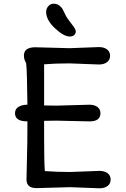

<svg xmlns="http://www.w3.org/2000/svg" viewBox="-20 -1010 679 1036"><path d="M514 -662 355 -668Q278 -668 218 -663V-441Q237 -440 284 -440L463 -445Q490 -445 506 -432.5Q522 -420 522 -399Q522 -355 463 -355L284 -359Q241 -359 218 -358V-279Q218 -133 222 -87Q282 -82 358 -82Q358 -82 517 -88Q544 -88 560.5 -75.5Q577 -63 577 -41Q577 -19 560.5 -6.5Q544 6 517 6L358 0L177 5Q123 5 123 -41Q123 -76 125.5 -155.5Q128 -235 128 -355Q61 -355 61 -399Q61 -422 80 -433.5Q99 -445 128 -445Q126 -632 121 -670Q109 -689 109 -710Q109 -755 171 -755L355 -750L514 -756Q541 -756 557.5 -743.5Q574 -731 574 -709Q574 -687 557.5 -674.5Q541 -662 514 -662ZM229 -946Q229 -963 240.5 -976.5Q252 -990 269.5 -990Q287 -990 299.5 -980.5Q312 -971 317.5 -961.5Q323 -952 332 -932Q341 -912 365 -882.5Q389 -853 389 -841Q389 -829 380.5 -821Q372 -813 356 -813Q324 -813 276.5 -857.5Q229 -902 229 -946Z"/></svg>

Font: Delius Unicase
Style: Regular
Weight: 400
Designer: Natalia Raices
Foundry: Natalia Raices
Version: Version 1.002